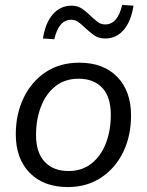

<svg xmlns="http://www.w3.org/2000/svg" viewBox="-20 -749 596 778"><path d="M255 9Q157 9 100.5 -48.5Q44 -106 44 -205Q44 -287 76 -353Q108 -419 165.5 -457Q223 -495 301 -495Q399 -495 455 -437.5Q511 -380 511 -281Q511 -199 479.5 -133.5Q448 -68 390 -29.5Q332 9 255 9ZM258 -56Q313 -56 351.5 -87Q390 -118 409.5 -169.5Q429 -221 429 -284Q429 -356 394.5 -393Q360 -430 298 -430Q243 -430 204.5 -399.5Q166 -369 146 -317Q126 -265 126 -202Q126 -131 161 -93.5Q196 -56 258 -56ZM200 -590 154 -593Q164 -657 194.5 -691.5Q225 -726 270 -726Q296 -726 315 -712Q334 -698 350 -682Q363 -670 376 -660Q389 -650 406 -650Q457 -650 475 -729L521 -726Q511 -662 481 -627.5Q451 -593 406 -593Q379 -593 360 -607Q341 -621 325 -636Q312 -649 298.5 -659Q285 -669 269 -669Q218 -669 200 -590Z"/></svg>

Font: Nunito Sans
Style: Italic
Weight: 400
Italic angle: -9°
Designer: Vernon Adams
Foundry: Vernon Adams
Version: Version 3.006; ttfautohint (v1.8.3)